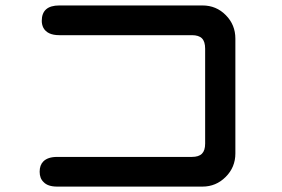

<svg xmlns="http://www.w3.org/2000/svg" viewBox="-20 -693 1040 707"><path d="M686.5 -563.5H198.2Q154.3 -563.5 139.6 -590.8Q133.8 -602.5 133.8 -616.2Q133.8 -672.9 198.2 -672.9H725.6Q776.4 -672.9 811.5 -637.2Q846.7 -601.6 846.7 -550.8V-127.9Q846.7 -77.1 811 -41.5Q775.4 -5.9 725.6 -5.9H190.4Q156.2 -5.9 140.6 -22.5Q126 -36.1 126 -60.5Q126 -85 139.6 -98.6Q156.2 -115.2 190.4 -115.2H686.5Q711.9 -115.2 723.6 -127Q735.4 -138.7 735.4 -164.1V-513.7Q735.4 -540 723.6 -551.8Q711.9 -563.5 686.5 -563.5Z"/></svg>

Font: FakePearl
Style: SemiBold
Weight: 400
Version: Version 1.2